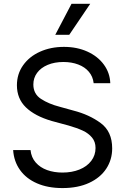

<svg xmlns="http://www.w3.org/2000/svg" viewBox="-20 -959 647 992"><path d="M307.6 -638.7Q261.7 -638.7 226.3 -623.8Q190.9 -608.9 171.6 -582.5Q152.3 -556.2 152.3 -522.5Q152.3 -473.6 192.1 -447.8Q231.9 -421.9 289.1 -407.2L359.4 -387.7Q441.4 -366.7 500.5 -323Q559.6 -279.3 559.6 -192.4Q559.6 -134.3 529.1 -87.6Q498.5 -41 440.7 -14.2Q382.8 12.7 302.7 12.7Q227.5 12.7 171.4 -11.7Q115.2 -36.1 83.5 -80.6Q51.8 -125 47.9 -183.6H137.7Q141.6 -145.5 164.6 -119.4Q187.5 -93.3 223.4 -80.3Q259.3 -67.4 302.7 -67.4Q351.6 -67.4 390.4 -83Q429.2 -98.6 451.4 -127.7Q473.6 -156.7 473.6 -194.3Q473.6 -226.6 455.3 -248.5Q437 -270.5 407.5 -284.2Q377.9 -297.9 334 -310.5L247.1 -334Q160.2 -359.4 113.8 -404.3Q67.4 -449.2 67.4 -518.6Q67.4 -576.7 99.4 -621.8Q131.3 -667 186.8 -691.9Q242.2 -716.8 310.5 -716.8Q377.9 -716.8 431.6 -692.4Q485.4 -668 516.6 -625.2Q547.9 -582.5 549.8 -529.3H463.9Q460 -563.5 439.2 -588.1Q418.5 -612.8 384.3 -625.7Q350.1 -638.7 307.6 -638.7ZM349.6 -939.5H446.3L337.9 -779.3H265.6Z"/></svg>

Font: Pretendard GOV
Style: Regular
Weight: 400
Designer: Base glyphs from Inter by Rasmus Andersson; Hangeul glyphs from Noto Sans CJK(Source Han Sans) by Jang Soo-young and Kan
Foundry: Kil Hyung-jin
Version: Version 1.309